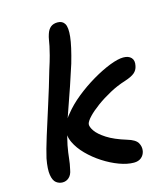

<svg xmlns="http://www.w3.org/2000/svg" viewBox="-114 -848 828 947"><g transform="rotate(-15 300.0 -374.5)"><path d="M454 7Q420 7 379.5 -8Q339 -23 299.5 -48.5Q260 -74 228.5 -106Q197 -138 181 -172Q172 -191 170 -209Q164 -186 159 -161Q152 -123 149.5 -96.5Q147 -70 140 -40Q136 -16 122 -3Q108 10 89 10Q71 10 56.5 -1Q42 -12 37 -41.5Q32 -71 42 -125Q51 -165 71.5 -231Q92 -297 118 -377.5Q144 -458 168 -542Q182 -585 189 -612Q196 -639 199.5 -656Q203 -673 205 -686.5Q207 -700 212 -715Q219 -737 232.5 -748Q246 -759 268 -759Q293 -759 304 -740Q315 -721 310 -674.5Q305 -628 281 -545Q262 -486 246.5 -440Q231 -394 218 -358Q205 -321 194 -289Q200 -299 209 -309Q239 -347 283 -382.5Q327 -418 375.5 -446.5Q424 -475 466.5 -491.5Q509 -508 536 -508Q563 -508 576.5 -493.5Q590 -479 584 -452Q580 -431 564.5 -418Q549 -405 515 -394Q473 -381 433.5 -359.5Q394 -338 362 -314.5Q330 -291 310 -270Q290 -249 287 -235Q285 -221 300 -199Q315 -177 351.5 -153.5Q388 -130 450 -111Q491 -99 502.5 -79Q514 -59 510 -37Q506 -17 491.5 -5Q477 7 454 7Z"/></g></svg>

Font: Shantell Sans Light Medium
Style: Italic
Weight: 500
Italic angle: -11°
Version: Version 1.011;[c5ecc13dd]